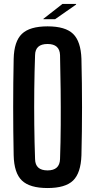

<svg xmlns="http://www.w3.org/2000/svg" viewBox="-20 -941 480 969"><path d="M220 8Q130 8 90.5 -30Q51 -68 49 -157Q44 -400 49 -644Q51 -732 90.5 -770Q130 -808 220 -808Q310 -808 349 -770Q388 -732 391 -644Q397 -399 391 -157Q388 -68 349 -30Q310 8 220 8ZM220 -81Q281 -81 283 -138Q286 -221 286.5 -311Q287 -401 286 -491Q285 -581 283 -663Q281 -719 220 -719Q158 -719 157 -663Q154 -581 153 -491Q152 -401 153 -311Q154 -221 157 -138Q158 -81 220 -81ZM199 -844V-846L295 -921H364V-918L258 -844Z"/></svg>

Font: Big Shoulders Display
Style: Bold
Weight: 700
Designer: Patric King
Foundry: XO Type Co
Version: Version 1.000; ttfautohint (v1.8.2)